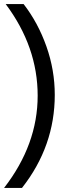

<svg xmlns="http://www.w3.org/2000/svg" viewBox="-30 -727 360 943"><path d="M78 196H-10Q155 -17 155 -257Q155 -497 -2 -707H86Q157 -615 198 -499Q239 -383 239 -261Q239 -9 78 196Z"/></svg>

Font: Hind Vadodara
Style: Regular
Weight: 400
Designer: Hitesh Malaviya
Foundry: Indian Type Foundry
Version: Version 1.001;PS 1.0;hotconv 1.0.86;makeotf.lib2.5.63406; tt